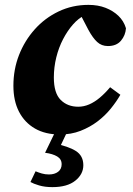

<svg xmlns="http://www.w3.org/2000/svg" viewBox="-20 -536 544 788"><path d="M226 16Q166 16 123.5 -8.5Q81 -33 58 -77.5Q35 -122 35 -184Q35 -251 58 -310Q81 -369 122.5 -415.5Q164 -462 220.5 -489Q277 -516 343 -516Q382 -516 413 -504Q444 -492 466 -471Q488 -450 497 -420Q495 -391 476.5 -369Q458 -347 423 -347Q397 -347 379 -363.5Q361 -380 343 -413L305 -486H359V-473H327Q302 -461 279.5 -435.5Q257 -410 239 -375.5Q221 -341 211 -300.5Q201 -260 201 -218Q201 -154 229 -126Q257 -98 301 -98Q324 -98 346 -107.5Q368 -117 389.5 -135Q411 -153 432 -178L474 -147Q458 -119 434.5 -90Q411 -61 380 -37.5Q349 -14 310.5 1Q272 16 226 16ZM165 91 209 0H258L221 78L202 53Q260 64 291 83.5Q322 103 322 142Q322 179 289 205.5Q256 232 195 232Q164 232 140.5 225Q117 218 105 211L126 167Q138 172 151.5 176Q165 180 181 180Q204 180 218.5 169Q233 158 233 138Q233 117 214.5 106Q196 95 165 91Z"/></svg>

Font: Source Serif 4 ExtraBold
Style: Italic
Weight: 800
Italic angle: -12°
Designer: Frank Grießhammer
Foundry: Adobe Systems Incorporated
Version: Version 4.004;hotconv 1.0.116;makeotfexe 2.5.65601